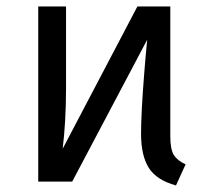

<svg xmlns="http://www.w3.org/2000/svg" viewBox="-20 -560 655 592"><path d="M97.9 0V-540H183.6V-287.7Q183.6 -235.9 180.8 -187.4Q177.9 -139 173.3 -101.5L403.6 -540H505.1V-140Q505.1 -99 516.2 -81.8Q527.2 -64.6 552.3 -53.3L522.6 11.8Q462.6 -4.6 438.7 -42.6Q414.9 -80.5 414.9 -147.7Q414.9 -178.5 417.4 -226.7Q420 -274.9 424.4 -330.3Q428.7 -385.6 433.8 -437.4L202.6 0Z"/></svg>

Font: FiraCode Nerd Font
Style: Regular
Weight: 400
Designer: Carrois Corporate, Edenspiekermann AG, Nikita Prokopov
Foundry: Carrois Corporate, Edenspiekermann AG, Nikita Prokopov
Version: Version 6.002;Nerd Fonts 3.4.0